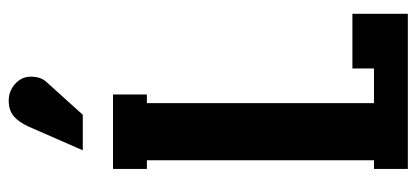

<svg xmlns="http://www.w3.org/2000/svg" viewBox="-279 -682 961 443"><g transform="rotate(-90 201.5 -460.5)"><path d="M158.2 -750H76.2L130.9 -875Q141.1 -897.5 154.8 -909.2Q168.5 -920.9 190.9 -920.9Q212.9 -920.9 229.5 -906Q246.1 -891.1 246.1 -870.1Q246.1 -847.7 234.9 -835ZM391.1 0H33.2V-78.1H53.2V-602.1H33.2V-680.2H205.1V-602.1H185.1V-78.1H265.1V-127.9H391.1Z"/></g></svg>

Font: Margherita Black
Style: Regular
Weight: 900
Designer: James Puckett
Foundry: Dunwich Type Founders
Version: Version 1.008;hotconv 1.0.109;makeotfexe 2.5.65596